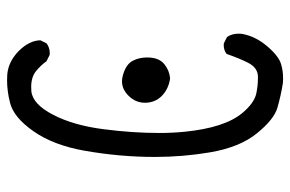

<svg xmlns="http://www.w3.org/2000/svg" viewBox="-158 -668 816 540"><g transform="rotate(-90 250.0 -398.0)"><path d="M293.9 -786.1Q263.7 -786.1 231 -777.8Q189.9 -767.6 150.9 -711.9Q111.8 -656.2 96.2 -568.8Q78.6 -468.8 78.6 -370.6Q78.6 -292 91.3 -216.8Q105.5 -131.8 145 -83.5Q184.1 -35.2 217.5 -25.6Q251 -16.1 286.6 -10.3Q293 -9.8 299.8 -9.8Q320.3 -9.8 338.4 -15.1Q361.8 -21.5 389.2 -53.7Q417 -85.9 424.3 -123Q425.3 -128.9 425.3 -134.8Q425.3 -153.8 416 -167.5L398.4 -176.3Q396 -176.8 393.6 -176.8Q378.4 -176.8 368.2 -168.5Q356.4 -133.8 343.8 -108.9Q330.1 -81.5 305.7 -80.6Q302.2 -80.6 298.8 -80.6Q279.8 -80.6 257.8 -85Q230 -90.8 201.7 -125Q160.6 -174.8 149.4 -287.1Q146 -321.3 146 -358.4Q146 -433.1 156.7 -515.6Q167.5 -599.1 196.8 -655.8Q226.6 -713.9 263.2 -717.8Q270 -718.3 278.1 -718.3Q286.1 -718.3 294.9 -716.3Q308.6 -713.4 318.8 -705.6Q336.9 -690.9 347.7 -675.3L365.2 -666.5Q367.7 -666 370.1 -666Q385.7 -666 397.9 -674.8L406.7 -692.4Q406.2 -723.1 377 -752.9Q346.7 -782.7 310.1 -785.6Q302.2 -786.1 293.9 -786.1ZM358.4 -392.1Q358.4 -415 349.1 -432.6Q338.9 -452.1 308.1 -460.4Q299.3 -462.9 291.5 -462.9Q269 -462.9 251 -444.8Q231 -424.8 231 -398.4Q231 -370.1 250.5 -350.6Q270.5 -331.5 299.8 -327.6Q321.8 -329.6 338.9 -343.3Q358.4 -358.4 358.4 -392.1Z"/></g></svg>

Font: Bakudai
Style: Light
Weight: 300
Version: Version 1.48